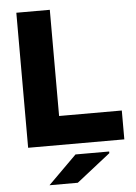

<svg xmlns="http://www.w3.org/2000/svg" viewBox="-62 -776 733 1034"><g transform="rotate(-5 305.0 -259.5)"><path d="M247 -730V-156H586V0H66V-730ZM163 211 317 58H499V67L316 211Z"/></g></svg>

Font: Nacelle Heavy
Style: Regular
Weight: 800
Designer: Sora Sagano
Foundry: Sora Sagano
Version: Version 1.000;FEAKit 1.0